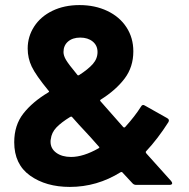

<svg xmlns="http://www.w3.org/2000/svg" viewBox="-20 -728 745 756"><path d="M658 -7Q658 0 647 0H516Q507 0 501 -7L462 -49Q460 -52 455 -50Q362 8 255 8Q161 8 98.5 -36.5Q36 -81 36 -168Q36 -235 72 -281Q108 -327 170 -364Q176 -368 171 -371Q121 -432 105 -465.5Q89 -499 89 -537Q89 -584 114.5 -623.5Q140 -663 186.5 -685.5Q233 -708 293 -708Q354 -708 402.5 -685Q451 -662 478 -620.5Q505 -579 505 -526Q505 -464 470.5 -418.5Q436 -373 377 -336Q372 -333 376 -329L465 -228Q469 -224 473 -228Q511 -270 535 -308Q541 -319 551 -312L638 -263Q649 -257 643 -247Q601 -181 555 -132Q552 -129 557 -123L654 -15Q658 -9 658 -7ZM230 -523Q230 -509 240 -492Q250 -475 284 -434Q286 -430 291 -432Q327 -455 345.5 -476Q364 -497 364 -523Q364 -549 345 -564.5Q326 -580 296 -580Q266 -580 248 -564.5Q230 -549 230 -523ZM368 -144Q374 -148 369 -151L338 -186L315 -211Q293 -234 264 -267Q262 -270 257 -268Q221 -246 202 -226Q183 -206 180 -180Q179 -177 179 -170Q179 -143 201.5 -126.5Q224 -110 260 -110Q308 -110 368 -144Z"/></svg>

Font: Amber EN
Style: Bold
Weight: 700
Designer: Jeremy Tribby
Foundry: Tribby Type
Version: Version 1.408 November 24, 2021